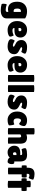

<svg xmlns="http://www.w3.org/2000/svg" viewBox="2072 -2822 943 5127"><g transform="rotate(90 2543.5 -258.5)"><path d="M229 0Q131 0 78.5 -63Q26 -126 26 -248Q26 -370 96 -440Q165 -509 281 -509Q396 -509 471 -458V40Q471 113 412 153Q353 193 257 193Q162 193 89 169Q79 146 79 126Q79 62 100 32Q169 61 243 61Q298 61 298 22V-8Q252 0 229 0ZM275 -346Q208 -346 208 -245Q208 -183 234 -163Q260 -144 298 -153V-343Q286 -346 275 -346Z M796 -173H727Q727 -144 743 -132Q759 -120 792 -120Q861 -120 925 -152Q926 -153 928 -149.5Q930 -146 934 -138Q957 -97 957.5 -66Q958 -35 939 -27Q877 10 777 10Q678 10 610 -58Q542 -126 542 -245Q542 -364 608 -437Q672 -510 773 -510Q873 -510 928 -459Q982 -408 982 -335Q982 -173 796 -173ZM727 -313V-282H781Q814 -282 814 -316Q814 -358 773 -358Q753 -358 740 -346Q727 -334 727 -313Z M1027 -80Q1027 -107 1040 -138.5Q1053 -170 1068 -180Q1148 -131 1196 -131Q1226 -131 1226 -152Q1226 -167 1174 -191Q1049 -242 1049 -358Q1049 -432 1103 -471Q1157 -510 1233 -510Q1310 -510 1361 -494Q1413 -478 1413 -452Q1413 -430 1392 -394Q1370 -358 1362 -355Q1318 -379 1269 -379Q1242 -379 1242 -360Q1242 -348 1252.5 -339.5Q1263 -331 1291 -319Q1345 -294 1379 -268Q1427 -230 1427 -169Q1427 -86 1372.5 -38Q1318 10 1214 10Q1144 10 1085 -14Q1027 -38 1027 -80Z M1732 -173H1663Q1663 -144 1679 -132Q1695 -120 1728 -120Q1797 -120 1861 -152Q1862 -153 1864 -149.5Q1866 -146 1870 -138Q1893 -97 1893.5 -66Q1894 -35 1875 -27Q1813 10 1713 10Q1614 10 1546 -58Q1478 -126 1478 -245Q1478 -364 1544 -437Q1608 -510 1709 -510Q1809 -510 1864 -459Q1918 -408 1918 -335Q1918 -173 1732 -173ZM1663 -313V-282H1717Q1750 -282 1750 -316Q1750 -358 1709 -358Q1689 -358 1676 -346Q1663 -334 1663 -313Z M2165 -693V-8Q2165 1 2063 1Q1983 -1 1983 -7V-688Q1983 -703 2080 -703Q2165 -700 2165 -693Z M2437 -693V-8Q2437 1 2335 1Q2255 -1 2255 -7V-688Q2255 -703 2352 -703Q2437 -700 2437 -693Z M2507 -80Q2507 -107 2520 -138.5Q2533 -170 2548 -180Q2628 -131 2676 -131Q2706 -131 2706 -152Q2706 -167 2654 -191Q2529 -242 2529 -358Q2529 -432 2583 -471Q2637 -510 2713 -510Q2790 -510 2841 -494Q2893 -478 2893 -452Q2893 -430 2872 -394Q2850 -358 2842 -355Q2798 -379 2749 -379Q2722 -379 2722 -360Q2722 -348 2732.5 -339.5Q2743 -331 2771 -319Q2825 -294 2859 -268Q2907 -230 2907 -169Q2907 -86 2852.5 -38Q2798 10 2694 10Q2624 10 2565 -14Q2507 -38 2507 -80Z M3141 -248Q3141 -150 3215 -150Q3264 -150 3295 -169Q3310 -169 3320 -118Q3329 -65 3329 -48Q3329 -30 3324 -23Q3272 10 3179 10Q3088 10 3023 -59Q2958 -127 2958 -246Q2958 -364 3022 -437Q3085 -510 3191 -510Q3296 -510 3337 -459Q3355 -437 3338 -374Q3320 -311 3291 -300Q3274 -297 3261 -311Q3224 -348 3198.5 -350Q3173 -352 3158 -326Q3141 -301 3141 -248Z M3568 -331V-7Q3568 2 3485 2Q3401 2 3401 -12V-697Q3401 -704 3432 -707Q3463 -710 3484 -710Q3568 -710 3568 -692V-492Q3625 -509 3653 -509Q3730 -509 3773 -469Q3817 -428 3817 -318V-8Q3817 1 3739 1Q3651 -2 3651 -9V-303Q3651 -352 3619 -352Q3596 -352 3568 -331Z M4066 -328H4121V-338Q4121 -364 4112.5 -371.5Q4104 -379 4073 -379Q4033 -379 3965 -363Q3947 -395 3940.5 -421.5Q3934 -448 3938 -463.5Q3942 -479 3954 -485Q4010 -510 4111 -510Q4211 -510 4251 -464Q4292 -417 4292 -326V-168H4326Q4362 -168 4362 -93Q4362 -60 4345 -24Q4327 10 4297 10Q4244 10 4210 -19Q4195 -31 4187 -48Q4141 10 4044 10Q3970 10 3921 -42Q3871 -95 3871 -165Q3871 -328 4066 -328ZM4121 -226H4093Q4045 -226 4045 -179Q4045 -147 4071.5 -136.5Q4098 -126 4121 -149Z M4458 -12V-367H4409Q4394 -367 4394 -434Q4394 -500 4409 -500H4458V-522Q4458 -624 4500.5 -666.5Q4543 -709 4627 -709Q4705 -709 4768 -680Q4790 -672 4759 -599Q4742 -558 4730 -552Q4695 -573 4660 -573Q4621 -573 4621 -521V-500H4704Q4722 -500 4722 -436Q4722 -366 4699 -366H4635V-12Q4635 0 4547 0Q4458 0 4458 -12Z M4994 -360V-6Q4994 6 4910 6Q4810 2 4810 -7V-361H4759Q4739 -361 4739 -430Q4739 -451 4743 -474Q4746 -500 4757 -500H4810V-588Q4810 -608 4895 -608Q4979 -608 4979 -592V-528L4980 -500H5065Q5082 -500 5082 -430Q5082 -360 5065 -360Z"/></g></svg>

Font: FC Lilita One
Style: Regular
Weight: 400
Designer: Juan Montoreano
Foundry: Juan Montoreano
Version: Version 1.002